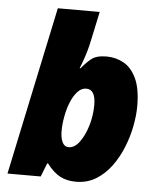

<svg xmlns="http://www.w3.org/2000/svg" viewBox="-54 -807 715 863"><g transform="rotate(5 303.5 -375.0)"><path d="M320.8 9.8Q279.3 9.8 248.8 -6.3Q218.3 -22.5 189 -61H185.1L161.1 0H11.2L171.9 -759.8H360.8L336.9 -647Q328.1 -601.1 315.2 -561Q302.2 -521 293 -500H296.9Q316.9 -524.4 339.8 -543.7Q362.8 -563 409.2 -563Q451.7 -563 487.3 -543Q522.9 -522.9 544.4 -476.8Q565.9 -430.7 565.9 -352.1Q565.9 -311.5 556.6 -262.9Q547.4 -214.4 528.1 -166.3Q508.8 -118.2 479.5 -78.4Q450.2 -38.6 410.6 -14.4Q371.1 9.8 320.8 9.8ZM274.9 -142.1Q301.3 -142.1 323.5 -172.1Q345.7 -202.1 359.4 -247.8Q373 -293.5 373 -340.8Q373 -411.1 331.1 -411.1Q309.1 -411.1 291.5 -391.8Q273.9 -372.6 261.7 -342.3Q249.5 -312 243.2 -277.3Q236.8 -242.7 236.8 -211.9Q236.8 -180.7 246.1 -161.4Q255.4 -142.1 274.9 -142.1Z"/></g></svg>

Font: Open Sans ExtraBold
Style: Italic
Weight: 800
Italic angle: -12°
Designer: Monotype Design Team
Foundry: Monotype Imaging Inc.
Version: Version 3.000; ttfautohint (v1.8.4)